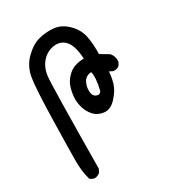

<svg xmlns="http://www.w3.org/2000/svg" viewBox="-180 -853 860 950"><g transform="rotate(-30 250.0 -378.5)"><path d="M82 -6Q66 -8 55 -18Q41 -68 41 -122.5Q41 -177 45 -355.5Q49 -534 58.5 -593Q68 -652 108 -692Q148 -732 189.5 -743Q231 -754 274 -750Q317 -746 353.5 -710Q390 -674 398.5 -627Q407 -580 405 -528L454 -499Q472 -478 470 -448L460 -429Q446 -417 425 -419L405 -429Q403 -394 392.5 -361.5Q382 -329 350.5 -295Q319 -261 284 -265Q249 -269 228 -292Q207 -315 198 -346.5Q189 -378 192 -408Q195 -438 203.5 -462.5Q212 -487 232.5 -508.5Q253 -530 277.5 -538Q302 -546 329 -546Q325 -621 298.5 -650.5Q272 -680 231.5 -674Q191 -668 164 -637.5Q137 -607 131 -560Q125 -513 121 -37L111 -18Q98 -8 82 -6ZM319 -366Q336 -435 327 -470Q298 -468 284.5 -446.5Q271 -425 271 -395.5Q271 -366 290 -357.5Q309 -349 319 -366Z"/></g></svg>

Font: NaniFont Regular
Style: Regular
Weight: 400
Designer: Nanigashitei
Version: Version 1.036